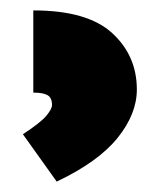

<svg xmlns="http://www.w3.org/2000/svg" viewBox="-20 -780 292 369"><path d="M44 -760Q148 -760 195.5 -716.5Q243 -673 243 -608Q243 -561 206 -515Q169 -469 89 -431L24 -522Q59 -545 69.5 -558Q80 -571 80 -578Q80 -592 71.5 -597Q63 -602 44 -602Z"/></svg>

Font: Noto Sans Armenian Black
Style: Regular
Weight: 900
Version: Version 2.007